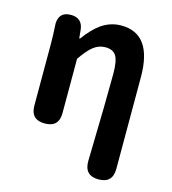

<svg xmlns="http://www.w3.org/2000/svg" viewBox="-112 -652 840 940"><g transform="rotate(15 308.0 -182.5)"><path d="M473.6 196.3Q400.4 196.3 402.3 120.1Q410.2 -190.4 410.2 -323.2Q410.2 -386.7 394.5 -412.1Q378.9 -437.5 339.8 -437.5Q306.6 -437.5 279.3 -416Q252.9 -395.5 219.7 -346.7V-71.3Q219.7 0 148.4 0Q77.1 0 77.1 -71.3V-383.8Q77.1 -423.8 74.2 -471.7Q70.3 -506.8 85.9 -526.9Q101.6 -546.9 135.7 -546.9Q194.3 -546.9 200.2 -487.3L204.1 -446.3H208Q249 -502 288.1 -529.3Q334 -560.5 387.7 -560.5Q544.9 -560.5 544.9 -340.8V-72.3V124Q544.9 196.3 473.6 196.3Z"/></g></svg>

Font: Bpmf GenSen Rounded B
Style: B
Weight: 700
Foundry: But Ko
Version: Version 1.320